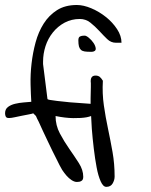

<svg xmlns="http://www.w3.org/2000/svg" viewBox="-29 -724 601 765"><path d="M332 -310.5V-332Q332 -342.8 332.5 -355Q333 -367.2 333 -377V-392.6Q329.1 -422.9 351.6 -422.9Q361.3 -422.9 368.2 -418Q375 -412.1 380.9 -402.3Q377.9 -351.6 384.8 -304.2Q391.6 -256.8 401.4 -210.9Q411.1 -165 419.4 -118.2Q427.7 -71.3 427.7 -20.5Q427.7 -6.8 419.9 6.8Q412.1 20.5 394.5 20.5Q381.8 20.5 372.1 -1.5Q362.3 -23.4 356 -57.1Q349.6 -90.8 344.7 -131.8Q339.8 -172.9 336.9 -210Q335 -238.3 334 -261.7Q326.2 -258.8 316.4 -256.8Q294.9 -252.9 262.7 -253.4Q230.5 -253.9 192.4 -261.7Q192.4 -224.6 209.5 -192.4Q226.6 -160.2 247.1 -130.9Q267.6 -101.6 285.2 -74.2Q302.7 -46.9 302.7 -19.5Q302.7 -6.8 294.9 -2.9Q289.1 1 277.3 1Q267.6 1 256.3 -6.3Q245.1 -13.7 235.8 -24.4Q226.6 -35.2 218.8 -46.9Q211.9 -58.6 208 -66.4Q204.1 -74.2 196.8 -88.9Q189.5 -103.5 179.7 -123Q169.9 -142.6 160.2 -163.6Q150.4 -184.6 141.1 -204.1Q131.8 -223.6 125 -239.3Q117.2 -253.9 114.3 -261.7L103.5 -272.5Q98.6 -270.5 85.4 -268.1Q72.3 -265.6 57.6 -262.7Q43 -259.8 29.3 -256.8Q15.6 -253.9 9.8 -253.9H4.9Q-2.9 -253.9 -5.9 -259.3Q-8.8 -264.6 -8.8 -272.5Q-8.8 -289.1 2.9 -297.9Q14.6 -306.6 31.2 -310.5Q47.9 -314.5 65.9 -315.9Q84 -317.4 95.7 -318.4Q93.8 -347.7 92.8 -387.7Q91.8 -427.7 96.7 -470.7Q101.6 -513.7 112.8 -555.2Q124 -596.7 145 -629.9Q166 -663.1 198.2 -683.6Q230.5 -704.1 277.3 -704.1Q303.7 -704.1 335 -690.9Q366.2 -677.7 393.1 -656.2Q419.9 -634.8 437.5 -607.9Q455.1 -581.1 455.1 -553.7H432.6Q413.1 -553.7 397.9 -568.4Q382.8 -583 366.2 -601.1Q349.6 -619.1 331.1 -633.8Q312.5 -648.4 289.1 -648.4Q255.9 -648.4 228.5 -633.8Q201.2 -619.1 181.6 -594.7Q162.1 -570.3 152.3 -540Q142.6 -509.8 142.6 -478.5V-468.8L160.2 -329.1Q162.1 -327.1 170.9 -325.7Q179.7 -324.2 198.7 -321.8Q217.8 -319.3 249.5 -316.4Q281.2 -313.5 330.1 -310.5ZM283.2 -563.5Q283.2 -575.2 289.6 -578.6Q295.9 -582 306.6 -582Q313.5 -583 324.7 -573.7Q335.9 -564.5 343.8 -552.7Q351.6 -541 352.5 -530.3Q353.5 -519.5 337.9 -517.6H332Q317.4 -517.6 308.1 -519Q298.8 -520.5 293.5 -525.4Q288.1 -530.3 285.6 -539.1Q283.2 -547.9 283.2 -563.5Z"/></svg>

Font: Indie Flower
Style: Regular
Weight: 400
Designer: Kimberly Geswein
Foundry: Kimberly Geswein
Version: Version 1.001 2010